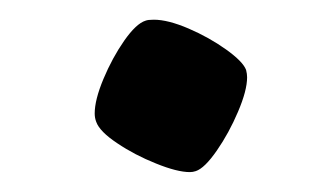

<svg xmlns="http://www.w3.org/2000/svg" viewBox="-20 -362 319 192"><path d="M169.9 -189.9Q157.2 -189.9 136 -198.5Q114.7 -207 97.2 -218.8Q79.6 -230.5 76.2 -240.2Q74.7 -244.1 74.7 -248.5Q74.7 -262.2 83.5 -283.2Q92.3 -304.2 104.2 -321.3Q116.2 -338.4 125.5 -341.3Q127.9 -342.3 133.8 -342.3Q147.9 -342.3 168.5 -333.5Q189 -324.7 206.1 -312.5Q223.1 -300.3 226.1 -292Q227.1 -288.1 227.1 -284.7Q227.1 -271.5 218 -250.2Q209 -229 196.8 -211.4Q184.6 -193.8 175.8 -190.9Q172.9 -189.9 169.9 -189.9Z"/></svg>

Font: Vesper Libre Medium
Style: Regular
Weight: 500
Designer: Robert Keller & Kimya Gandhi
Foundry: Mota Italic
Version: Version 1.058